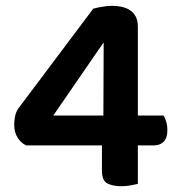

<svg xmlns="http://www.w3.org/2000/svg" viewBox="-20 -635 616 663"><path d="M302 -605Q316 -609 334.5 -612Q353 -615 367 -615Q384 -615 400 -611.5Q416 -608 428.5 -600Q441 -592 448.5 -578Q456 -564 456 -543V-236H545Q550 -228 554 -214.5Q558 -201 558 -186Q558 -159 545.5 -146Q533 -133 512 -133H456V0Q448 2 432 5Q416 8 400 8Q368 8 350 -2Q332 -12 332 -46V-133H70Q53 -141 41 -159.5Q29 -178 29 -204Q29 -218 32 -233Q35 -248 43 -260ZM338 -486H336L164 -236H337Z"/></svg>

Font: Baloo Tammudu 2 SemiBold
Style: Regular
Weight: 600
Designer: Maithili Shingre, Omkar Shende and Ek Type
Foundry: Ek Type
Version: Version 1.640;hotconv 1.0.111;makeotfexe 2.5.65597; ttfautoh